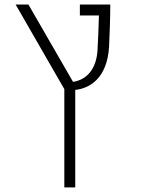

<svg xmlns="http://www.w3.org/2000/svg" viewBox="-20 -606 626 851"><path d="M265.1 224.6H313.5V-207.5C375 -213.9 455.1 -256.8 463.4 -398.9C465.8 -439.9 468.8 -534.2 468.8 -585.9H334V-537.6H418.5C417 -485.4 414.6 -420.4 412.1 -381.8C406.7 -301.8 366.2 -252.4 303.7 -243.2L106 -585.9H49.3L265.1 -210.9ZM313.5 -226.1V-226.6L318.4 -217.8Z"/></svg>

Font: Cascadia Mono PL ExtraLight
Style: Regular
Weight: 200
Monospace: yes
Designer: Aaron Bell
Foundry: Saja Typeworks
Version: Version 2404.023